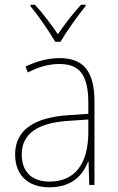

<svg xmlns="http://www.w3.org/2000/svg" viewBox="-20 -783 498 813"><path d="M214 -606H236C261 -649 308 -715 342 -757V-763H323C287 -723 252 -678 225 -638C198 -678 161 -727 128 -763H109V-757C141 -719 188 -650 214 -606ZM232 -537C182 -537 133 -523 88 -501L98 -476C147 -502 190 -512 232 -512C316 -512 354 -467 354 -347V-301L266 -295C127 -285 44 -234 44 -129C44 -49 91 10 189 10C286 10 331 -42 353 -99H355L358 0H380V-353C380 -483 332 -537 232 -537ZM267 -271 354 -277V-220C353 -98 304 -14 189 -14C114 -14 72 -57 72 -129C72 -220 145 -263 267 -271Z"/></svg>

Font: Noto Sans Sinhala UI SemiCondensed Thin
Style: Regular
Weight: 100
Width: 4
Designer: Jelle Bosma - Monotype Design Team
Foundry: Monotype Imaging Inc.
Version: Version 2.006